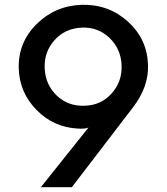

<svg xmlns="http://www.w3.org/2000/svg" viewBox="-20 -779 693 799"><path d="M596 -508Q599 -418 534 -333L279 0H150L348 -248Q333 -242 304 -244Q203 -249 132 -321.5Q61 -394 58 -494Q55 -602 132 -678.5Q209 -755 320 -759Q432 -762 512.5 -689Q593 -616 596 -508ZM333 -339Q401 -341 445 -390.5Q489 -440 486 -508Q483 -576 435.5 -621.5Q388 -667 320 -664Q251 -661 207 -612Q163 -563 166 -495Q169 -426 216.5 -381Q264 -336 333 -339Z"/></svg>

Font: Orkney Medium
Style: Regular
Weight: 500
Designer: Samuel Oakes and Alfredo Marco Pradil
Foundry: Alfredo Marco Pradil
Version: 1.0; ttfautohint (v1.5)